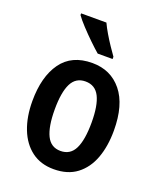

<svg xmlns="http://www.w3.org/2000/svg" viewBox="-143 -856 800 956"><g transform="rotate(20 257.0 -378.0)"><path d="M473 -273Q473 -190 449.5 -126.5Q426 -63 378 -26.5Q330 10 256 10Q187 10 139 -26Q91 -62 66 -126Q41 -190 41 -273Q41 -402 95 -477.5Q149 -553 258 -553Q356 -553 414.5 -481Q473 -409 473 -273ZM160 -272Q160 -181 183 -134Q206 -87 257 -87Q309 -87 332 -134Q355 -181 355 -273Q355 -363 332 -409Q309 -455 257 -455Q206 -455 183 -409Q160 -363 160 -272ZM254 -766Q264 -744 280.5 -716Q297 -688 314.5 -662Q332 -636 345 -618V-606H266Q246 -623 217 -651Q188 -679 161 -708Q134 -737 120 -757V-766Z"/></g></svg>

Font: Noto Sans Devanagari Condensed SemiBold
Style: Regular
Weight: 600
Width: 3
Designer: Jelle Bosma - Monotype Design Team
Foundry: Monotype Imaging Inc.
Version: Version 2.004; ttfautohint (v1.8.4.7-5d5b)